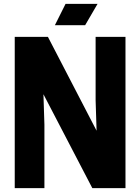

<svg xmlns="http://www.w3.org/2000/svg" viewBox="-20 -970 723 990"><path d="M627 -780V0H456L204 -484L209 -327V0H56V-780H227L478 -296L473 -453V-780ZM318 -950H483L419 -840H263Z"/></svg>

Font: Cooper Hewitt
Style: Bold
Weight: 711
Designer: Village Type and Design LLC
Foundry: Cooper Hewitt Smithsonian Design Museum
Version: 1.000